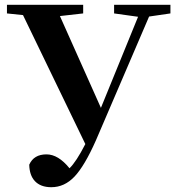

<svg xmlns="http://www.w3.org/2000/svg" viewBox="-20 -762 731 801"><path d="M194 19Q149 19 125 -7Q103 -31 102 -75Q121 -118 174 -118Q223 -118 270 -60Q298 -87 336 -161L76 -699L9 -706V-742H327V-706L230 -695L401 -312L556 -692L456 -706V-742H691V-706L602 -693L380 -176Q333 -70 291 -25.5Q249 19 194 19Z"/></svg>

Font: GenRyuMin TW B
Style: Regular
Weight: 700
Version: Version 1.501;PS 1;hotconv 16.6.51;makeotf.lib2.5.65220